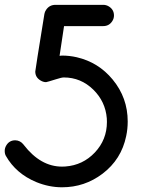

<svg xmlns="http://www.w3.org/2000/svg" viewBox="-24 -774 586 798"><path d="M-4.4 -147Q-4.4 -158.7 2 -169.4Q14.6 -190.9 39.6 -190.9Q60.1 -190.4 73.7 -173.3Q74.2 -172.9 74.7 -171.9Q144.5 -81.5 233.9 -81.5Q240.7 -81.5 247.6 -82Q320.3 -87.4 370.1 -140.1Q420.4 -193.4 420.4 -267.1Q420.4 -274.4 419.9 -282.2Q414.1 -352.1 363.8 -401.4Q312 -452.1 241.2 -452.1Q231.9 -452.1 209.5 -444.8Q170.4 -432.6 167.5 -432.6Q155.8 -432.6 144.5 -439.5Q122.6 -452.6 122.6 -476.6Q122.6 -482.4 160.6 -716.3Q162.1 -725.1 167.5 -732.9Q181.2 -753.9 207 -753.9H405.3Q417.5 -753.9 428.7 -747.1Q449.7 -733.9 449.7 -709.5Q449.7 -697.3 442.9 -686.5Q429.7 -665.5 404.8 -665.5H242.2L223.6 -542L233.9 -543Q264.6 -543 294.9 -536.1Q385.3 -515.1 444.3 -443.4Q506.8 -367.7 506.8 -269Q506.8 -237.8 500.5 -208.5Q480.5 -111.3 401.9 -51.8Q327.6 4.4 233.9 4.4Q179.7 4.4 127 -17.1Q42.5 -52.2 0.5 -126Q-4.4 -134.3 -4.4 -147Z"/></svg>

Font: Vibur
Style: Medium
Weight: 400
Version: Version 1.004